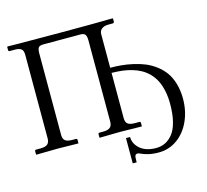

<svg xmlns="http://www.w3.org/2000/svg" viewBox="-117 -781 1199 1110"><g transform="rotate(-15 482.5 -226.0)"><path d="M921.4 -92.8Q921.4 -20 894 40.5Q866.7 101.1 817.4 136.5Q768.1 171.9 706.5 171.9Q670.4 171.9 644.3 165.3Q618.2 158.7 604.7 152.1Q591.3 145.5 586.9 145.5Q574.2 145.5 569.8 155.3Q567.4 161.1 567.4 193.8H543.9V42.5H568.4Q568.4 80.6 599.1 109.9Q634.8 143.1 698.7 143.1Q728.5 143.1 753.2 131.1Q777.8 119.1 798.3 93.8Q818.8 68.4 830.3 23.4Q841.8 -21.5 841.8 -82.5Q841.8 -126 834 -162.1Q826.2 -198.2 812.5 -224.9Q798.8 -251.5 778.6 -272Q758.3 -292.5 734.9 -305.7Q711.4 -318.8 682.6 -327.4Q653.8 -335.9 624.3 -339.4Q594.7 -342.8 561 -343.3V-71.8Q561 -48.3 573.7 -38.1Q586.4 -27.8 615.7 -27.8H642.1Q650.4 -27.8 650.4 -19.5V-1L648.4 1Q561.5 -1 522.5 -1L398.4 1L396.5 -1V-19.5Q396.5 -27.8 404.3 -27.8H425.8Q455.6 -27.8 468 -38.8Q480.5 -49.8 480.5 -71.8V-560.1Q480.5 -583.5 473.1 -594Q465.8 -604.5 443.8 -604.5H222.7Q200.2 -604.5 193.4 -595Q186.5 -585.4 186.5 -559.6V-71.8Q186.5 -48.3 199.2 -38.1Q211.9 -27.8 241.2 -27.8H262.7Q271 -27.8 271 -19.5V-1L269 1Q187 -1 147.9 -1L19 1L17.1 -1V-19.5Q17.1 -27.8 24.9 -27.8H51.3Q81.1 -27.8 93.5 -38.8Q106 -49.8 106 -71.8V-573.7Q106 -599.6 93.5 -608.6Q81.1 -617.7 54.7 -617.7H24.9Q17.1 -617.7 17.1 -625.5V-644.5L19 -646.5L81.1 -645.5Q143.6 -644.5 330.6 -644.5Q439 -644.5 504.4 -644.8Q569.8 -645 585.7 -645.5Q601.6 -646 615.7 -646.2Q629.9 -646.5 648.4 -646.5L650.4 -644.5V-626Q650.4 -623 647.9 -620.4Q645.5 -617.7 642.1 -617.7H612.8Q590.3 -617.2 575.7 -606.4Q561 -595.7 561 -573.7V-374Q596.2 -374 628.7 -370.8Q661.1 -367.7 698.2 -359.4Q735.4 -351.1 766.4 -338.1Q797.4 -325.2 826.7 -303.2Q856 -281.2 876.5 -252.9Q897 -224.6 909.2 -183.6Q921.4 -142.6 921.4 -92.8Z"/></g></svg>

Font: Libertinage
Style: f
Weight: 400
Designer: OSP
Foundry: OSP
Version: Version 1.0; 2008; OFL relea